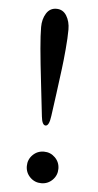

<svg xmlns="http://www.w3.org/2000/svg" viewBox="-50 -681 370 727"><g transform="rotate(5 135.0 -317.5)"><path d="M75 -46Q75 -71 92.5 -88.5Q110 -106 135 -106Q160 -106 177.5 -88.5Q195 -71 195 -46Q195 -21 177.5 -3.5Q160 14 135 14Q110 14 92.5 -3.5Q75 -21 75 -46ZM151 -244Q146 -205 132.5 -205Q119 -205 115.5 -238Q112 -271 102 -357Q92 -443 87.5 -494Q83 -545 83 -575Q83 -605 96.5 -627Q110 -649 135 -649Q160 -649 173.5 -627Q187 -605 187 -574.5Q187 -544 183 -499Q179 -454 175 -423.5Q171 -393 162.5 -328Q154 -263 151 -244Z"/></g></svg>

Font: EB Garamond
Style: Regular
Weight: 400
Version: Version 0.012